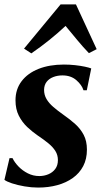

<svg xmlns="http://www.w3.org/2000/svg" viewBox="-22 -836 456 867"><path d="M370 -428.5H355Q347.5 -452.5 322.8 -474Q298 -495.5 260 -495.5Q237.5 -495.5 218.8 -488.2Q200 -481 188.8 -466.8Q177.5 -452.5 177 -430.5Q177 -407.5 188 -388.8Q199 -370 218.8 -353Q238.5 -336 264 -318Q293.5 -297.5 317.5 -276Q341.5 -254.5 356 -226.8Q370.5 -199 370.5 -160.5Q370.5 -118 353.8 -86Q337 -54 307 -32.5Q277 -11 237 0Q197 11 150 11Q120 11 88.2 5.5Q56.5 0 31.8 -8.2Q7 -16.5 -2 -24L21 -122H34.5Q43.5 -103 61.5 -84.2Q79.5 -65.5 103.8 -53.2Q128 -41 155.5 -41Q177 -41 196.2 -49Q215.5 -57 227.5 -73Q239.5 -89 239.5 -113Q239.5 -136 228 -154.2Q216.5 -172.5 196 -189.2Q175.5 -206 148.5 -224Q124.5 -240.5 101.2 -262.2Q78 -284 63 -313.5Q48 -343 48 -383Q48 -433 75.5 -469.2Q103 -505.5 152.2 -525Q201.5 -544.5 266.5 -544.5Q291.5 -544.5 316.8 -541.8Q342 -539 361.8 -534.8Q381.5 -530.5 390 -527ZM119.5 -595 86.5 -616.5 251.5 -816H321L414.5 -614L379.5 -596Q353 -623.5 326.8 -655.2Q300.5 -687 274 -719Q240 -687 200.5 -655.2Q161 -623.5 119.5 -595Z"/></svg>

Font: Merriweather 72pt
Style: Bold Italic
Weight: 700
Italic angle: -7.8°
Version: Version 2.101